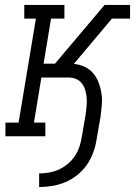

<svg xmlns="http://www.w3.org/2000/svg" viewBox="-20 -550 545 775"><path d="M138 205V150Q158 150 178 146.5Q198 143 217 134.5Q236 126 253 112Q270 98 282 80Q294 62 300.5 42.5Q307 23 310 3L326 -89Q328 -105 329.5 -121.5Q331 -138 330 -154Q329 -170 324.5 -185Q320 -200 311.5 -212Q303 -224 288.5 -230.5Q274 -237 258 -237H147L117 -55H163V0H2V-55H55L125 -475H78V-530H240V-475H186L156 -293H202L402 -530H460L456 -503L460 -530H505V-475H432L278 -292Q301 -290 321.5 -280.5Q342 -271 356 -254.5Q370 -238 378 -217Q386 -196 389.5 -173.5Q393 -151 391 -127Q389 -103 386 -80L370 12Q366 39 356.5 65Q347 91 331 114.5Q315 138 292.5 156Q270 174 244 185Q218 196 191 200.5Q164 205 138 205Z"/></svg>

Font: Iosevka Slab Light Oblique
Style: Regular
Weight: 300
Italic angle: -9°
Monospace: yes
Designer: Belleve Invis
Foundry: Belleve Invis
Version: Version 11.1.1; ttfautohint (v1.8.3)